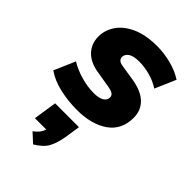

<svg xmlns="http://www.w3.org/2000/svg" viewBox="-236 -591 968 968"><g transform="rotate(45 248.0 -106.5)"><path d="M229 11Q164 11 104.5 -3Q45 -17 4 -46L53 -159Q90 -136 137.5 -122.5Q185 -109 228 -109Q267 -109 285 -121Q303 -133 303 -151Q303 -164 293.5 -171.5Q284 -179 262 -183L173 -198Q111 -207 77.5 -241.5Q44 -276 44 -328Q44 -374 71.5 -414Q99 -454 153.5 -478.5Q208 -503 290 -503Q335 -503 386 -490.5Q437 -478 477 -452L429 -341Q395 -363 355.5 -373.5Q316 -384 280 -384Q239 -384 220 -371Q201 -358 201 -339Q201 -328 208.5 -320Q216 -312 234 -309L323 -295Q392 -283 426 -249Q460 -215 460 -164Q460 -78 396.5 -33.5Q333 11 229 11ZM196 290 147 245Q165 232 175 219Q185 206 190 190H109L128 65H298L285 150Q277 197 260 229.5Q243 262 196 290Z"/></g></svg>

Font: Nunito Sans Black
Style: Italic
Weight: 900
Italic angle: -9°
Designer: Vernon Adams
Foundry: Vernon Adams
Version: Version 3.006; ttfautohint (v1.8.3)